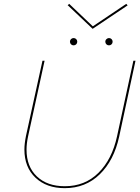

<svg xmlns="http://www.w3.org/2000/svg" viewBox="-20 -974 729 999"><path d="M107 -196Q107 -226 115 -266L201 -658H212L126 -264Q118 -226 118 -196Q118 -107 172 -56Q226 -5 317 -5Q422 -5 492.5 -75Q563 -145 589 -265L674 -658H685L600 -263Q573 -139 499 -67Q425 5 317 5Q222 5 164.5 -49.5Q107 -104 107 -196ZM344 -757Q344 -765 349.5 -770.5Q355 -776 363 -776Q371 -776 376.5 -770.5Q382 -765 382 -757Q382 -749 376.5 -743.5Q371 -738 363 -738Q355 -738 349.5 -743.5Q344 -749 344 -757ZM528 -757Q528 -765 534 -770.5Q540 -776 547 -776Q555 -776 560.5 -770.5Q566 -765 566 -757Q566 -749 560.5 -743.5Q555 -738 547 -738Q539 -738 533.5 -743.5Q528 -749 528 -757ZM644 -946 462 -824 332 -947 340 -954 463 -837 637 -954Z"/></svg>

Font: Ysabeau Hairline
Style: Italic
Weight: 100
Italic angle: -12°
Designer: Christian Thalmann (Catharsis Fonts)
Version: Version 0.003